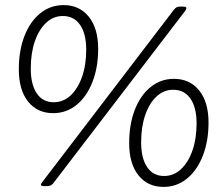

<svg xmlns="http://www.w3.org/2000/svg" viewBox="-20 -729 875 755"><path d="M189 -284Q127 -284 90.5 -329.5Q54 -375 54 -456Q54 -530 76 -587Q98 -644 138 -676.5Q178 -709 230 -709Q292 -709 329 -663.5Q366 -618 366 -537Q366 -464 343.5 -406.5Q321 -349 281 -316.5Q241 -284 189 -284ZM191 -327Q229 -327 257.5 -353.5Q286 -380 302.5 -426.5Q319 -473 319 -534Q319 -596 295 -631Q271 -666 227 -666Q190 -666 161.5 -639.5Q133 -613 117 -566.5Q101 -520 101 -459Q101 -397 124.5 -362Q148 -327 191 -327ZM154 3Q141 3 141 -3Q141 -7 147 -14L664 -691Q670 -698 675 -700.5Q680 -703 688 -703H700Q713 -703 713 -697Q713 -693 708 -686L190 -9Q181 3 166 3ZM623 6Q561 6 524.5 -39.5Q488 -85 488 -166Q488 -240 510 -297Q532 -354 572 -386.5Q612 -419 664 -419Q726 -419 763 -373.5Q800 -328 800 -247Q800 -174 777.5 -116.5Q755 -59 715 -26.5Q675 6 623 6ZM625 -37Q663 -37 691.5 -63.5Q720 -90 736.5 -136.5Q753 -183 753 -244Q753 -306 729 -341Q705 -376 661 -376Q624 -376 595.5 -349.5Q567 -323 551 -276.5Q535 -230 535 -169Q535 -107 558.5 -72Q582 -37 625 -37Z"/></svg>

Font: Asap Expanded Expanded Light
Style: Italic
Weight: 300
Width: 7
Italic angle: -6°
Designer: Pablo Cosgaya
Foundry: Omnibus-Type
Version: Version 3.001; ttfautohint (v1.8.4.7-5d5b)